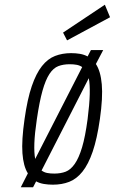

<svg xmlns="http://www.w3.org/2000/svg" viewBox="-20 -772 486 813"><path d="M68 21H120L133 -4Q148 4 166 7Q184 10 204 10Q242 10 273 -2Q304 -14 329 -45Q354 -76 372.5 -130Q391 -184 403 -268Q416 -359 411 -415Q406 -471 386 -501L417 -560H365L351 -533Q336 -541 318.5 -544Q301 -547 281 -547Q244 -547 213 -535Q182 -523 157.5 -492Q133 -461 114.5 -407Q96 -353 84 -268Q71 -178 75 -123Q79 -68 98 -38ZM356 -441Q361 -415 360 -373Q359 -331 351 -268Q341 -193 327.5 -148Q314 -103 296.5 -78Q279 -53 258 -45Q237 -37 210 -37Q193 -37 180 -39.5Q167 -42 156 -50ZM129 -99Q124 -125 125.5 -166Q127 -207 136 -267Q147 -342 160 -388Q173 -434 189.5 -459Q206 -484 227 -492Q248 -500 275 -500Q292 -500 305 -497.5Q318 -495 328 -488ZM264 -601 446 -699 424 -752 247 -634Z"/></svg>

Font: Secuela ExtLt
Style: Italic
Weight: 200
Italic angle: -8°
Designer: Fernando Haro
Foundry: deFharo
Version: Version 1.704